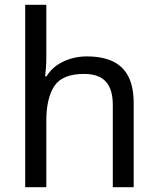

<svg xmlns="http://www.w3.org/2000/svg" viewBox="-20 -780 658 800"><path d="M173 -537Q173 -518 171.5 -498Q170 -478 168 -462H174Q191 -490 217 -508Q243 -526 275 -535.5Q307 -545 341 -545Q406 -545 449.5 -524.5Q493 -504 515 -461Q537 -418 537 -349V0H450V-343Q450 -408 421 -440Q392 -472 330 -472Q240 -472 206.5 -421.5Q173 -371 173 -277V0H85V-760H173Z"/></svg>

Font: ltelugu05
Style: Book
Weight: 400
Designer: Jelle Bosma - Monotype Design Team
Foundry: Monotype Imaging Inc.
Version: Version 2.003